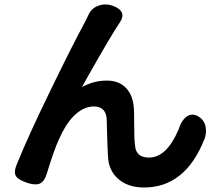

<svg xmlns="http://www.w3.org/2000/svg" viewBox="-20 -795 963 853"><path d="M620 38Q546 38 502 -3Q463 -40 460 -97Q458 -125 456 -194Q455 -249 454 -268Q449 -322 397 -322Q350 -322 307 -279Q270 -241 242 -176Q221 -132 188 -24Q178 11 156 21Q136 29 100 17Q62 4 52 -11Q40 -28 53 -61Q105 -190 203 -391Q303 -597 359 -700Q361 -705 366 -714.5Q371 -724 373 -729Q388 -761 421 -771Q453 -781 487 -767Q512 -757 521 -740Q529 -721 514 -698Q474 -639 369 -453Q352 -422 344 -408Q396 -437 455 -437Q509 -437 540.5 -403.5Q572 -370 575 -310Q576 -295 576 -253Q576 -174 580 -148Q584 -95 642 -95Q720 -95 773 -219Q787 -263 812 -279Q840 -296 872 -270Q890 -255 894 -228Q898 -204 889 -179Q804 38 620 38Z"/></svg>

Font: GenSenRounded JP B
Style: Regular
Weight: 700
Version: Version 1.501;PS 1;hotconv 16.6.51;makeotf.lib2.5.65220